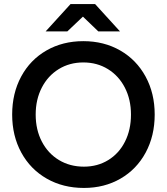

<svg xmlns="http://www.w3.org/2000/svg" viewBox="-20 -915 822 947"><path d="M40 -350Q40 -455 84.5 -537.5Q129 -620 209 -666Q289 -712 391 -712Q493 -712 573 -666Q653 -620 698 -537.5Q743 -455 743 -350Q743 -245 698.5 -162.5Q654 -80 574.5 -34Q495 12 394 12Q291 12 210.5 -34Q130 -80 85 -162.5Q40 -245 40 -350ZM394 -93Q461 -93 514 -125.5Q567 -158 596.5 -216.5Q626 -275 626 -350Q626 -424 596 -482.5Q566 -541 512.5 -574Q459 -607 391 -607Q323 -607 269.5 -574Q216 -541 186 -482.5Q156 -424 156 -350Q156 -275 186.5 -216.5Q217 -158 271 -125.5Q325 -93 394 -93ZM389 -833 312 -760H205L328 -895H449L572 -760H465Z"/></svg>

Font: Oak Sans SemiBold
Style: Regular
Weight: 600
Designer: Erik Kennedy, Walven
Foundry: Erik Kennedy, Walven
Version: Version 1.000